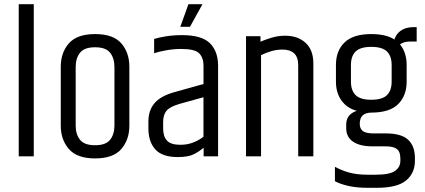

<svg xmlns="http://www.w3.org/2000/svg" viewBox="-20 -740 2014 909"><path d="M68.7 -720.1H139.9V0H68.7Z M267.7 -424Q267.7 -490.9 306.2 -534.8Q344.7 -578.7 430.1 -578.7Q516.2 -578.7 554.3 -534.8Q592.4 -490.9 592.4 -424V-144.7Q592.4 -78.8 554.3 -34.4Q516.2 10 430.1 10Q344.7 10 306.2 -34.4Q267.7 -78.8 267.7 -144.7ZM521.8 -422.9Q521.8 -464.4 501.3 -490.3Q480.9 -516.2 430.1 -516.2Q379.2 -516.2 358.8 -490.3Q338.3 -464.4 338.3 -422.9V-145.7Q338.3 -104.2 358.8 -78.3Q379.2 -52.4 430.1 -52.4Q480.9 -52.4 501.3 -78.3Q521.8 -104.2 521.8 -145.7Z M709.7 -555.5Q730.5 -562.5 766.1 -568.1Q801.8 -573.7 842.2 -573.7Q934.8 -573.7 973.6 -535.5Q1012.5 -497.3 1012.5 -428.6V0H944.1V-40.6Q923.9 -23.1 897.4 -9.7Q870.9 3.6 821.6 3.6Q748.4 3.6 715.5 -32.5Q682.6 -68.6 682.6 -132.7V-165.2Q682.6 -217.4 711.5 -251.3Q740.3 -285.2 803.7 -303.2L943.5 -342.3V-428.8Q943.3 -467.3 922.7 -487.8Q902.1 -508.2 838.8 -508.2Q802.5 -508.2 766.6 -501.8Q730.8 -495.4 709.7 -488ZM943.3 -93.1V-279.7L829.4 -248Q783.8 -234.6 768.1 -215.3Q752.4 -196.1 752.4 -162.3V-131.9Q752.4 -93.8 770.7 -74.2Q789 -54.5 834 -54.5Q868.4 -54.5 896.9 -66.2Q925.4 -77.9 943.3 -93.1ZM872.1 -720.1H938.6L879.4 -613H833.6Z M1213.2 -542.7Q1231.4 -550.7 1263.3 -560.8Q1295.1 -570.9 1329.8 -570.9Q1389.9 -570.9 1426.7 -537.3Q1463.5 -503.8 1463.5 -439.4V0H1391.8V-431.6Q1391.8 -469.6 1372.4 -487.5Q1353 -505.3 1318.4 -505.3Q1290.8 -505.3 1265.6 -498.2Q1240.5 -491 1215.9 -478.9V0H1144.7V-568.7H1213.2Z M1619.1 -149.1Q1619.1 -183.2 1642 -201.3Q1665 -219.3 1693.9 -217.7Q1706.4 -217.7 1718.2 -214.4Q1729.9 -211.1 1740 -206.9Q1711.8 -206.9 1697.5 -194.1Q1683.2 -181.3 1683.2 -154.1Q1683.2 -130.8 1697.7 -119.6Q1712.2 -108.4 1748.5 -108.4H1806.6Q1880.3 -108.4 1912.3 -78.4Q1944.4 -48.4 1944.4 8.1V21.3Q1944.4 79.4 1902.8 114.3Q1861.2 149.2 1762.6 149.2H1722.5Q1666.7 149.2 1627.4 139.8Q1588.1 130.5 1565.7 117.8V49.6Q1595.4 66.2 1632.3 76.7Q1669.2 87.2 1721.6 87.2H1757.6Q1824.5 87.2 1850 69.3Q1875.5 51.4 1875.5 21.2V11.5Q1875.5 -5.8 1870.5 -19Q1865.5 -32.2 1850.1 -39.7Q1834.7 -47.2 1802.8 -47.2H1742.6Q1683.6 -47.2 1651.4 -69.3Q1619.1 -91.4 1619.1 -133.1ZM1570.5 -432.7Q1570.5 -499.6 1611.3 -539.1Q1652.1 -578.7 1737.9 -578.7Q1824.7 -578.7 1865 -539.1Q1905.2 -499.6 1905.2 -432.7V-353.1Q1905.2 -287.2 1865 -247Q1824.7 -206.9 1737.9 -206.9Q1652.1 -206.9 1611.3 -247Q1570.5 -287.2 1570.5 -353.1ZM1834.2 -432.5Q1834.2 -474.6 1811.9 -496.4Q1789.5 -518.1 1737.9 -518.1Q1686.2 -518.1 1663.9 -496.4Q1641.5 -474.6 1641.5 -432.5V-353.3Q1641.5 -311.4 1663.9 -289.5Q1686.2 -267.7 1737.9 -267.7Q1789.5 -267.7 1811.9 -289.5Q1834.2 -311.4 1834.2 -353.3ZM1937.5 -611.6H1952.7V-543.2H1919.3Q1898.4 -543.2 1883.6 -535.7Q1868.8 -528.3 1859.4 -515.7L1843.1 -533.6Q1848.8 -572.8 1874.2 -592.2Q1899.6 -611.6 1937.5 -611.6Z"/></svg>

Font: Khand Variable Light
Style: Regular
Weight: 300
Designer: Satya Rajpurohit
Foundry: Indian Type Foundry
Version: Version 3.000